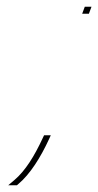

<svg xmlns="http://www.w3.org/2000/svg" viewBox="-20 -474 293 572"><path d="M107 -62 111.3 -71H131.3L126.3 -60C101 -5 69.6 45 34.9 74L30.4 78H4.4L23.3 62C55.2 35 82.5 -9 107 -62ZM228.9 -444 232.6 -454H252.6L248.9 -444L248.5 -443L244.8 -433H224.8L228.5 -443Z"/></svg>

Font: Nordica Plus
Style: NordicaClassicUltLtCondObl
Weight: 300
Version: Version 1.01